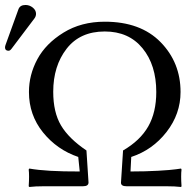

<svg xmlns="http://www.w3.org/2000/svg" viewBox="-44 -745 779 768"><path d="M58.1 -725.1Q74.2 -725.1 87.2 -714.6Q100.1 -704.1 100.1 -689.9Q100.1 -680.2 94.2 -671.9L2 -549.8Q-3.9 -542 -9.8 -542Q-23.9 -542 -23.9 -555.2Q-23.9 -559.1 -22 -564.9L29.8 -708Q36.1 -725.1 58.1 -725.1ZM132.8 0Q96.7 0 73.2 2.9L70.8 0Q73.7 -43.9 70.8 -66.9L73.2 -70.8Q141.1 -58.6 274.9 -59.1L269 -117.2Q184.1 -146 127.9 -215.6Q71.8 -285.2 71.8 -377Q71.8 -445.8 105.5 -508.3Q139.2 -570.8 210 -614.5Q280.8 -658.2 375 -658.2Q518.1 -658.2 598.1 -576.7Q678.2 -495.1 678.2 -377Q678.2 -289.1 622.1 -217Q565.9 -145 481 -117.2L478 -59.1Q538.1 -59.1 588.6 -62Q639.2 -64.9 659.7 -67.9L680.2 -70.8L682.1 -66.9Q679.2 -43.9 682.1 0L680.2 2.9Q656.2 0 620.1 0H461.9Q439.9 0 439.9 -14.2L448.2 -143.1Q517.1 -183.1 549.1 -239.5Q581.1 -295.9 581.1 -377Q581.1 -484.9 526.1 -552Q471.2 -619.1 375 -619.1Q275.9 -619.1 222.4 -550Q168.9 -481 168.9 -377.9Q168.9 -295.9 200 -243.4Q231 -190.9 301.8 -143.1L310.1 -15.1Q310.1 0 288.1 0Z"/></svg>

Font: Biolilbert
Style: Regular
Weight: 400
Designer: Philipp H. Poll
Foundry: Philipp H. Poll
Version: Version 1.1.0